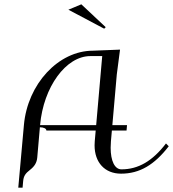

<svg xmlns="http://www.w3.org/2000/svg" viewBox="-20 -795 802 890"><path d="M470 -669 357 -775 297 -750 463 -662ZM423.6 -190 419.2 -140C418.7 -133.6 418.4 -127.4 418.4 -121.4C418.4 -41.8 465.8 10 541.1 10C627.6 10 695.7 -31 762.2 -117L749.4 -130C687.3 -49 621.6 -10 542.9 -10C511.7 -10 492.9 -49.1 492.9 -110.3C492.9 -119.7 493.3 -129.6 494.2 -140L498.6 -190H566.6L568.8 -215H500.8L521.4 -450L536.4 -565L411 -560C250.9 -560 107.5 -405.4 90.8 -215L64.7 75H84.7L87.3 45C89.5 20 98.7 8.4 119 -7.5C139.4 -23.4 150.5 -40 152.7 -65L164.9 -205C182.3 -205 195 -199.1 195 -190ZM425.8 -215H165.8C181.3 -391.6 285.6 -535 398.8 -535H453.8Z"/></svg>

Font: Galberik
Style: Regular
Weight: 400
Designer: Gluk
Foundry: Gluk
Version: Version 0.50